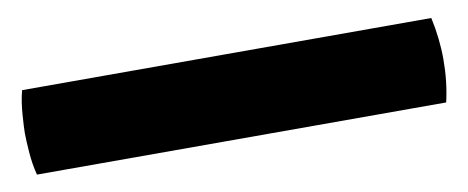

<svg xmlns="http://www.w3.org/2000/svg" viewBox="-37 -13 638 262"><g transform="rotate(-10 282.0 118.5)"><path d="M-1 177Q-5 162 -6.2 144.8Q-7.5 127.5 -7.5 118.5Q-7.5 111 -6.2 93.2Q-5 75.5 -1 60H566Q572.5 89.5 572.5 118.5Q572.5 149 566 177Z"/></g></svg>

Font: Signika SC
Style: Regular
Weight: 300
Designer: Anna Giedryś
Foundry: Anna Giedryś
Version: Version 2.000